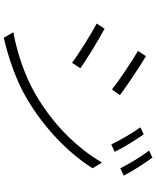

<svg xmlns="http://www.w3.org/2000/svg" viewBox="77 -898 845 1040"><g transform="rotate(90 500.0 -378.5)"><path d="M708 -734 670 -716C700 -675 741 -605 763 -558L803 -577C779 -626 732 -701 708 -734ZM834 -781 796 -763C828 -722 869 -654 892 -607L932 -626C907 -674 859 -749 834 -781ZM285 -746 256 -703C310 -672 422 -597 465 -562L496 -605C458 -634 340 -714 285 -746ZM155 -28 185 24C280 3 415 -41 515 -101C673 -194 809 -325 892 -457L861 -508C779 -368 652 -241 488 -146C391 -90 264 -47 155 -28ZM136 -522 108 -479C165 -450 276 -379 321 -346L350 -391C312 -419 191 -493 136 -522Z"/></g></svg>

Font: Noto Sans CJK SC Light
Style: Regular
Weight: 300
Designer: Ryoko NISHIZUKA 西塚涼子 (kana, bopomofo & ideographs); Paul D. Hunt (Latin, Greek & Cyrillic); Sandoll Communications 산돌커뮤니
Foundry: Adobe
Version: Version 2.004;hotconv 1.0.118;makeotfexe 2.5.65603